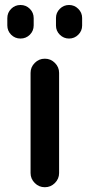

<svg xmlns="http://www.w3.org/2000/svg" viewBox="-20 -784 359 782"><path d="M9.8 -680.7V-710Q9.8 -732.4 25.4 -748Q41 -763.7 63.5 -763.7Q85.9 -763.7 101.6 -748Q117.2 -732.4 117.2 -710V-680.7Q117.2 -658.2 101.6 -642.6Q85.9 -627 63.5 -627Q41 -627 25.4 -642.6Q9.8 -658.2 9.8 -680.7ZM208 -679.7V-710.9Q208 -732.4 223.6 -748Q239.3 -763.7 261.2 -763.7Q283.2 -763.7 298.8 -748Q314.5 -732.4 314.5 -710.9V-679.7Q314.5 -658.2 298.8 -642.6Q283.2 -627 261.2 -627Q239.3 -627 223.6 -642.6Q208 -658.2 208 -679.7ZM162.1 -21.5Q138.7 -21.5 121.6 -38.6Q104.5 -55.7 104.5 -79.1V-487.3Q104.5 -510.7 121.6 -527.8Q138.7 -544.9 162.1 -544.9H163.1Q186.5 -544.9 203.6 -527.8Q220.7 -510.7 220.7 -487.3V-79.1Q220.7 -55.7 203.6 -38.6Q186.5 -21.5 163.1 -21.5Z"/></svg>

Font: Gen Jyuu Gothic Medium
Style: Regular
Weight: 500
Designer: [Source Han Sans]
Ryoko NISHIZUKA  (kana & ideographs); Paul D. Hunt (Latin, Greek & Cyrillic); Wenlong ZHANG  (bopomofo
Version: Version 1.002.20150607